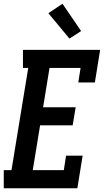

<svg xmlns="http://www.w3.org/2000/svg" viewBox="-30 -1000 552 1020"><path d="M-10 0V-96H31L120 -639H92V-735H502L474 -562H386L398 -639H233L199 -430H372L356 -334H183L144 -96H309L321 -173H409L381 0ZM339 -795 227 -930 302 -980 401 -835Z"/></svg>

Font: Iosevka Curly Slab
Style: Bold Italic
Weight: 700
Italic angle: -9°
Monospace: yes
Designer: Belleve Invis
Foundry: Belleve Invis
Version: Version 22.1.2; ttfautohint (v1.8.4)